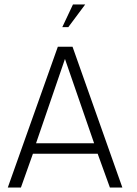

<svg xmlns="http://www.w3.org/2000/svg" viewBox="-20 -843 616 863"><path d="M240 -633H306L530 0H474L419 -152H128L74 0H15ZM272 -578 142 -199H403ZM363 -823 287 -721H260L308 -823Z"/></svg>

Font: Tajawal Light
Style: Regular
Weight: 300
Designer: Boutros Fonts
Foundry: Created by Boutros International 2017
Version: Version 1.700